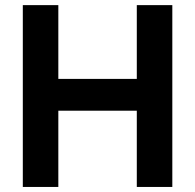

<svg xmlns="http://www.w3.org/2000/svg" viewBox="-20 -740 772 760"><path d="M70.3 -719.7H210.9V-427.7H521.5V-719.7H662.1V0H521.5V-301.8H210.9V0H70.3Z"/></svg>

Font: Reddit Sans Vanilla
Style: Bold
Weight: 700
Designer: Stephen Hutchings
Foundry: Reddit
Version: Version 1.013